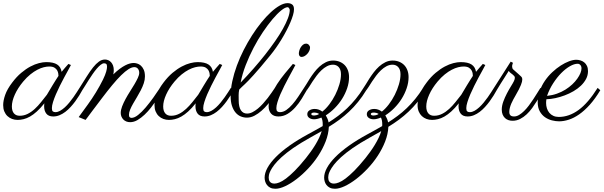

<svg xmlns="http://www.w3.org/2000/svg" viewBox="-54 -730 3763 1197"><path d="M388.2 -324.7Q381.8 -312 370.4 -291.5Q358.9 -271 345.7 -246.3Q332.5 -221.7 319.1 -194.8Q305.7 -168 294.7 -142.3Q283.7 -116.7 276.6 -94Q269.5 -71.3 269.5 -55.7Q269.5 -40 275.6 -35.4Q281.7 -30.8 291.5 -30.8Q305.7 -30.8 320.6 -39.1Q335.4 -47.4 349.9 -60.5Q364.3 -73.7 377.9 -90.3Q391.6 -106.9 403.6 -123.8Q415.5 -140.6 425.3 -156Q435.1 -171.4 441.9 -182.1L459.5 -168.5Q451.2 -152.8 439.9 -134.8Q428.7 -116.7 415.3 -98.4Q401.9 -80.1 386.2 -63Q370.6 -45.9 353.3 -32.7Q335.9 -19.5 316.9 -11.7Q297.9 -3.9 277.8 -3.9Q248.5 -3.9 234.9 -21.5Q221.2 -39.1 221.2 -66.9Q221.2 -68.8 221.4 -75.4Q221.7 -82 222.7 -85.9Q198.2 -55.2 176 -35.2Q153.8 -15.1 133.1 -3.4Q112.3 8.3 93 12.9Q73.7 17.6 56.2 17.6Q37.6 17.6 21.2 11.5Q4.9 5.4 -7.6 -6.3Q-20 -18.1 -27.1 -35.2Q-34.2 -52.2 -34.2 -74.7Q-34.2 -102.5 -21.7 -138.4Q-9.3 -174.3 22.5 -215.8Q49.3 -251.5 78.4 -275.9Q107.4 -300.3 135.5 -315.2Q163.6 -330.1 189 -336.4Q214.4 -342.8 234.4 -342.8Q279.3 -342.8 302.2 -327.9Q325.2 -313 330.1 -282.2Q339.8 -294.4 350.6 -306.6Q361.3 -318.8 372.6 -331.5ZM238.3 -139.2Q244.6 -149.4 253.9 -165.3Q263.2 -181.2 273.4 -198Q283.7 -214.8 293.5 -230.5Q303.2 -246.1 310.5 -256.8Q310.5 -261.2 309.3 -271Q308.1 -280.8 302.7 -290.8Q297.4 -300.8 285.6 -308.1Q273.9 -315.4 252.9 -315.4Q237.8 -315.4 219 -310.8Q200.2 -306.2 179 -295.2Q157.7 -284.2 135.3 -266.1Q112.8 -248 90.3 -221.2Q56.6 -180.7 38.3 -139.9Q20 -99.1 20 -66.4Q20 -38.6 32.7 -23.4Q45.4 -8.3 68.8 -8.3Q95.7 -8.3 119.1 -20.3Q142.6 -32.2 163.1 -51.3Q183.6 -70.3 202.1 -93.5Q220.7 -116.7 238.3 -139.2Z M849.6 -253.4Q849.6 -232.4 842.3 -210.7Q835 -189 823.7 -167.2Q812.5 -145.5 799.8 -124.5Q787.1 -103.5 775.9 -84Q764.6 -64.5 757.3 -46.6Q750 -28.8 750 -14.2Q750 -2.9 754.9 1Q759.8 4.9 765.6 4.9Q784.2 4.9 807.1 -13.4Q830.1 -31.7 853.8 -59.6Q877.4 -87.4 900.9 -120.1Q924.3 -152.8 943.4 -182.1L960.9 -168.5Q957 -162.6 946.8 -145.3Q936.5 -127.9 921.4 -105.7Q906.2 -83.5 887.5 -59.3Q868.7 -35.2 847.2 -14.9Q825.7 5.4 803 18.6Q780.3 31.7 757.3 31.7Q744.1 31.7 733.4 27.3Q722.7 22.9 715.1 15.1Q707.5 7.3 703.1 -3.2Q698.7 -13.7 698.7 -25.4Q698.7 -44.4 707.3 -66.7Q715.8 -88.9 728.5 -112.3Q741.2 -135.7 756.3 -159.4Q771.5 -183.1 784.2 -204.6Q796.9 -226.1 805.4 -244.4Q814 -262.7 814 -275.9Q814 -291 805.9 -301.3Q797.9 -311.5 783.2 -311.5Q767.6 -311.5 747.1 -298.6Q726.6 -285.6 701.2 -260.7Q675.8 -235.8 645.8 -199.5Q615.7 -163.1 580.6 -116.7Q560.5 -89.8 541.5 -64.9Q533.2 -54.2 524.9 -43Q516.6 -31.7 508.3 -20.8Q500 -9.8 492.7 0.2Q485.4 10.3 479.5 17.6L436.5 0L493.7 -78.6Q505.9 -95.2 518.6 -114.3Q531.2 -133.3 543.7 -153.6Q556.2 -173.8 567.4 -194.3Q578.6 -214.8 588.4 -234.4Q602.5 -263.7 607.9 -283Q613.3 -302.2 613.3 -314Q613.3 -327.1 608.4 -331.3Q603.5 -335.4 594.7 -335.4Q585.4 -335.4 573.5 -325.9Q561.5 -316.4 548.8 -301.5Q536.1 -286.6 523.2 -267.8Q510.3 -249 498.5 -230.5Q486.8 -211.9 476.6 -195.3Q466.3 -178.7 459.5 -168.5L441.9 -182.1Q466.8 -221.2 487.1 -253.7Q507.3 -286.1 526.1 -309.6Q544.9 -333 562.7 -345.9Q580.6 -358.9 600.6 -358.9Q611.3 -358.9 621.3 -354.5Q631.3 -350.1 638.9 -341.6Q646.5 -333 650.9 -320.8Q655.3 -308.6 655.3 -292.5Q655.3 -279.8 652.3 -266.1Q673.8 -287.1 692.4 -300.8Q710.9 -314.5 726.6 -322.5Q742.2 -330.6 755.4 -334Q768.6 -337.4 779.3 -337.4Q788.6 -337.4 800.8 -334Q813 -330.6 823.7 -321.3Q834.5 -312 842 -295.7Q849.6 -279.3 849.6 -253.4Z M1331.5 -324.7Q1325.2 -312 1313.7 -291.5Q1302.2 -271 1289.1 -246.3Q1275.9 -221.7 1262.5 -194.8Q1249 -168 1238 -142.3Q1227.1 -116.7 1220 -94Q1212.9 -71.3 1212.9 -55.7Q1212.9 -40 1219 -35.4Q1225.1 -30.8 1234.9 -30.8Q1249 -30.8 1263.9 -39.1Q1278.8 -47.4 1293.2 -60.5Q1307.6 -73.7 1321.3 -90.3Q1335 -106.9 1346.9 -123.8Q1358.9 -140.6 1368.7 -156Q1378.4 -171.4 1385.3 -182.1L1402.8 -168.5Q1394.5 -152.8 1383.3 -134.8Q1372.1 -116.7 1358.6 -98.4Q1345.2 -80.1 1329.6 -63Q1314 -45.9 1296.6 -32.7Q1279.3 -19.5 1260.3 -11.7Q1241.2 -3.9 1221.2 -3.9Q1191.9 -3.9 1178.2 -21.5Q1164.6 -39.1 1164.6 -66.9Q1164.6 -68.8 1164.8 -75.4Q1165 -82 1166 -85.9Q1141.6 -55.2 1119.4 -35.2Q1097.2 -15.1 1076.4 -3.4Q1055.7 8.3 1036.4 12.9Q1017.1 17.6 999.5 17.6Q981 17.6 964.6 11.5Q948.2 5.4 935.8 -6.3Q923.3 -18.1 916.3 -35.2Q909.2 -52.2 909.2 -74.7Q909.2 -102.5 921.6 -138.4Q934.1 -174.3 965.8 -215.8Q992.7 -251.5 1021.7 -275.9Q1050.8 -300.3 1078.9 -315.2Q1106.9 -330.1 1132.3 -336.4Q1157.7 -342.8 1177.7 -342.8Q1222.7 -342.8 1245.6 -327.9Q1268.6 -313 1273.4 -282.2Q1283.2 -294.4 1293.9 -306.6Q1304.7 -318.8 1315.9 -331.5ZM1181.6 -139.2Q1188 -149.4 1197.3 -165.3Q1206.5 -181.2 1216.8 -198Q1227.1 -214.8 1236.8 -230.5Q1246.6 -246.1 1253.9 -256.8Q1253.9 -261.2 1252.7 -271Q1251.5 -280.8 1246.1 -290.8Q1240.7 -300.8 1229 -308.1Q1217.3 -315.4 1196.3 -315.4Q1181.2 -315.4 1162.4 -310.8Q1143.6 -306.2 1122.3 -295.2Q1101.1 -284.2 1078.6 -266.1Q1056.2 -248 1033.7 -221.2Q1000 -180.7 981.7 -139.9Q963.4 -99.1 963.4 -66.4Q963.4 -38.6 976.1 -23.4Q988.8 -8.3 1012.2 -8.3Q1039.1 -8.3 1062.5 -20.3Q1085.9 -32.2 1106.4 -51.3Q1127 -70.3 1145.5 -93.5Q1164.1 -116.7 1181.6 -139.2Z M1738.8 -710.4Q1755.9 -710.4 1767.3 -702.1Q1778.8 -693.8 1778.8 -671.9Q1778.8 -656.7 1772.7 -635.7Q1766.6 -614.7 1756.1 -590.1Q1745.6 -565.4 1731.4 -538.3Q1717.3 -511.2 1700.9 -484.4Q1684.6 -457.5 1666.7 -432.1Q1648.9 -406.7 1631.3 -385.3Q1596.2 -341.8 1570.6 -312Q1544.9 -282.2 1526.4 -261.5Q1507.8 -240.7 1495.1 -227.8Q1482.4 -214.8 1472.7 -205.6Q1462.9 -196.3 1454.6 -188.7Q1446.3 -181.2 1437.5 -171.9Q1433.6 -153.3 1433.8 -136.5Q1434.1 -119.6 1434.1 -105.5Q1434.1 -63 1447.8 -42.5Q1461.4 -22 1486.3 -22Q1502.9 -22 1519.8 -30.5Q1536.6 -39.1 1553.2 -52.7Q1569.8 -66.4 1585.4 -83.7Q1601.1 -101.1 1615 -118.9Q1628.9 -136.7 1640.1 -153.3Q1651.4 -169.9 1659.7 -182.1L1677.7 -168.5Q1676.3 -166.5 1668.2 -153.1Q1660.2 -139.6 1647 -120.6Q1633.8 -101.6 1615.7 -79.8Q1597.7 -58.1 1576.7 -39.6Q1555.7 -21 1532.5 -8.8Q1509.3 3.4 1485.4 3.4Q1465.3 3.4 1447 -4.2Q1428.7 -11.7 1414.8 -28.1Q1400.9 -44.4 1392.3 -69.8Q1383.8 -95.2 1383.8 -130.9Q1383.8 -175.3 1394.3 -223.9Q1404.8 -272.5 1422.9 -321.5Q1440.9 -370.6 1465.3 -418.5Q1489.7 -466.3 1517.3 -509.5Q1544.9 -552.7 1575 -589.6Q1605 -626.5 1634 -653.3Q1663.1 -680.2 1689.9 -695.3Q1716.8 -710.4 1738.8 -710.4ZM1446.3 -215.3Q1487.8 -258.3 1526.6 -302.5Q1565.4 -346.7 1599.4 -389.9Q1633.3 -433.1 1661.6 -473.9Q1689.9 -514.6 1710 -550.8Q1730 -586.9 1741.2 -616.7Q1752.4 -646.5 1752.4 -668Q1752.4 -671.9 1748.5 -678.5Q1744.6 -685.1 1739.3 -685.1Q1724.1 -685.1 1699.2 -665Q1674.3 -645 1645.3 -610.6Q1616.2 -576.2 1585.2 -530.3Q1554.2 -484.4 1526.9 -432.1Q1499.5 -379.9 1478 -324.2Q1456.5 -268.6 1446.3 -215.3Z M1878.9 -433.1Q1878.9 -423.3 1874 -412.8Q1869.1 -402.3 1861.6 -394Q1854 -385.7 1844.7 -380.4Q1835.4 -375 1826.2 -375Q1817.9 -375 1813.5 -381.1Q1809.1 -387.2 1809.1 -396Q1809.1 -403.8 1812 -414.6Q1814.9 -425.3 1820.8 -434.8Q1826.7 -444.3 1835 -451.2Q1843.3 -458 1854 -458Q1864.3 -458 1871.6 -450.2Q1878.9 -442.4 1878.9 -433.1ZM1787.6 -324.7Q1781.2 -312 1769.8 -291.3Q1758.3 -270.5 1745.1 -245.8Q1731.9 -221.2 1718.3 -194.1Q1704.6 -167 1693.6 -141.4Q1682.6 -115.7 1675.8 -93.3Q1668.9 -70.8 1668.9 -55.2Q1668.9 -41 1674.8 -35.9Q1680.7 -30.8 1691.4 -30.8Q1711.4 -30.8 1730.5 -43.9Q1749.5 -57.1 1768.3 -78.4Q1787.1 -99.6 1805.2 -127Q1823.2 -154.3 1841.3 -182.1L1858.9 -168.5Q1844.7 -143.1 1826.9 -114.3Q1809.1 -85.4 1787.1 -60.8Q1765.1 -36.1 1738.8 -20Q1712.4 -3.9 1681.2 -3.9Q1651.9 -3.9 1636.2 -21.5Q1620.6 -39.1 1620.6 -66.9Q1620.6 -99.6 1635.7 -135.3Q1650.9 -170.9 1673.6 -205.8Q1696.3 -240.7 1722.9 -272.9Q1749.5 -305.2 1772 -331.5Z M1977.1 -10.7Q1980 -5.4 1985.8 6.1Q1991.7 17.6 1994.6 33.2Q2024.9 14.2 2054 -7.6Q2083 -29.3 2110.4 -55.4Q2137.7 -81.5 2163.3 -112.8Q2189 -144 2212.4 -182.1L2230 -168.5Q2205.1 -127.4 2178.2 -94.5Q2151.4 -61.5 2122.3 -34.2Q2093.3 -6.8 2061.8 16.4Q2030.3 39.6 1996.1 60.5Q1994.1 106 1976.1 152.1Q1958 198.2 1929.9 241.2Q1901.9 284.2 1866.5 321.5Q1831.1 358.9 1794.7 386.7Q1758.3 414.6 1723.9 430.7Q1689.5 446.8 1663.1 446.8Q1644 446.8 1631.1 440.2Q1618.2 433.6 1610.4 423.3Q1602.5 413.1 1599.1 400.9Q1595.7 388.7 1595.7 377.4Q1595.7 349.1 1613.3 316.7Q1630.9 284.2 1665.3 249.3Q1699.7 214.4 1750.5 178.2Q1801.3 142.1 1867.2 106.4Q1890.1 93.8 1912.6 81.5Q1935.1 69.3 1957.5 56.2Q1957.5 53.7 1957.8 51Q1958 48.3 1958 45.9Q1958 31.2 1955.8 20.8Q1953.6 10.3 1949.7 2.9Q1922.9 13.7 1904.3 13.7Q1886.2 13.7 1874 5.1Q1861.8 -3.4 1861.8 -18.1Q1861.8 -33.7 1875.5 -42.2Q1889.2 -50.8 1908.2 -50.8Q1933.6 -50.8 1955.6 -34.2Q1978 -51.8 1999 -79.3Q2020 -106.9 2036.1 -138.9Q2052.2 -170.9 2062 -204.3Q2071.8 -237.8 2071.8 -267.1Q2071.8 -283.2 2067.6 -294.4Q2063.5 -305.7 2056.6 -312.7Q2049.8 -319.8 2041 -323.2Q2032.2 -326.7 2022.5 -326.7Q2002.4 -326.7 1984.1 -316.9Q1965.8 -307.1 1949.7 -291.7Q1933.6 -276.4 1919.7 -257.8Q1905.8 -239.3 1894.3 -221.7Q1882.8 -204.1 1874 -189.7Q1865.2 -175.3 1859.4 -168.5L1841.3 -182.1Q1847.2 -189.9 1856.2 -205.3Q1865.2 -220.7 1877.4 -239.7Q1889.6 -258.8 1904.8 -278.8Q1919.9 -298.8 1938 -315.2Q1956.1 -331.5 1977.3 -342Q1998.5 -352.5 2022.5 -352.5Q2045.4 -352.5 2063.7 -345Q2082 -337.4 2095 -324Q2107.9 -310.5 2115 -291.5Q2122.1 -272.5 2122.1 -249Q2122.1 -214.8 2110.4 -180.2Q2098.6 -145.5 2078.9 -114Q2059.1 -82.5 2032.7 -55.9Q2006.3 -29.3 1977.1 -10.7ZM1853 255.9Q1868.2 236.8 1883.3 215.8Q1898.4 194.8 1911.6 173.1Q1924.8 151.4 1935.3 129.6Q1945.8 107.9 1951.7 87.4L1879.9 127.9Q1817.4 162.6 1773.7 193.1Q1730 223.6 1701.4 249.8Q1672.9 275.9 1656.7 296.9Q1640.6 317.9 1632.6 334Q1624.5 350.1 1622.8 360.6Q1621.1 371.1 1621.1 376Q1621.1 382.8 1622.6 389.9Q1624 397 1628.2 402.3Q1632.3 407.7 1639.2 411.1Q1646 414.6 1657.2 414.6Q1669.4 414.6 1687.3 407.7Q1705.1 400.9 1729 383.1Q1752.9 365.2 1783.7 334.5Q1814.5 303.7 1853 255.9ZM1935.5 -19.5Q1928.7 -23.9 1920.9 -26.1Q1913.1 -28.3 1907.7 -28.3Q1886.7 -28.3 1886.7 -19Q1886.7 -9.8 1904.8 -9.8Q1909.7 -9.8 1918.9 -12Q1928.2 -14.2 1935.5 -19.5Z M2348.1 -10.7Q2351.1 -5.4 2356.9 6.1Q2362.8 17.6 2365.7 33.2Q2396 14.2 2425 -7.6Q2454.1 -29.3 2481.4 -55.4Q2508.8 -81.5 2534.4 -112.8Q2560.1 -144 2583.5 -182.1L2601.1 -168.5Q2576.2 -127.4 2549.3 -94.5Q2522.5 -61.5 2493.4 -34.2Q2464.4 -6.8 2432.9 16.4Q2401.4 39.6 2367.2 60.5Q2365.2 106 2347.2 152.1Q2329.1 198.2 2301 241.2Q2272.9 284.2 2237.5 321.5Q2202.1 358.9 2165.8 386.7Q2129.4 414.6 2095 430.7Q2060.5 446.8 2034.2 446.8Q2015.1 446.8 2002.2 440.2Q1989.3 433.6 1981.4 423.3Q1973.6 413.1 1970.2 400.9Q1966.8 388.7 1966.8 377.4Q1966.8 349.1 1984.4 316.7Q2002 284.2 2036.4 249.3Q2070.8 214.4 2121.6 178.2Q2172.4 142.1 2238.3 106.4Q2261.2 93.8 2283.7 81.5Q2306.2 69.3 2328.6 56.2Q2328.6 53.7 2328.9 51Q2329.1 48.3 2329.1 45.9Q2329.1 31.2 2326.9 20.8Q2324.7 10.3 2320.8 2.9Q2293.9 13.7 2275.4 13.7Q2257.3 13.7 2245.1 5.1Q2232.9 -3.4 2232.9 -18.1Q2232.9 -33.7 2246.6 -42.2Q2260.3 -50.8 2279.3 -50.8Q2304.7 -50.8 2326.7 -34.2Q2349.1 -51.8 2370.1 -79.3Q2391.1 -106.9 2407.2 -138.9Q2423.3 -170.9 2433.1 -204.3Q2442.9 -237.8 2442.9 -267.1Q2442.9 -283.2 2438.7 -294.4Q2434.6 -305.7 2427.7 -312.7Q2420.9 -319.8 2412.1 -323.2Q2403.3 -326.7 2393.6 -326.7Q2373.5 -326.7 2355.2 -316.9Q2336.9 -307.1 2320.8 -291.7Q2304.7 -276.4 2290.8 -257.8Q2276.9 -239.3 2265.4 -221.7Q2253.9 -204.1 2245.1 -189.7Q2236.3 -175.3 2230.5 -168.5L2212.4 -182.1Q2218.3 -189.9 2227.3 -205.3Q2236.3 -220.7 2248.5 -239.7Q2260.7 -258.8 2275.9 -278.8Q2291 -298.8 2309.1 -315.2Q2327.1 -331.5 2348.4 -342Q2369.6 -352.5 2393.6 -352.5Q2416.5 -352.5 2434.8 -345Q2453.1 -337.4 2466.1 -324Q2479 -310.5 2486.1 -291.5Q2493.2 -272.5 2493.2 -249Q2493.2 -214.8 2481.4 -180.2Q2469.7 -145.5 2450 -114Q2430.2 -82.5 2403.8 -55.9Q2377.4 -29.3 2348.1 -10.7ZM2224.1 255.9Q2239.3 236.8 2254.4 215.8Q2269.5 194.8 2282.7 173.1Q2295.9 151.4 2306.4 129.6Q2316.9 107.9 2322.8 87.4L2251 127.9Q2188.5 162.6 2144.8 193.1Q2101.1 223.6 2072.5 249.8Q2043.9 275.9 2027.8 296.9Q2011.7 317.9 2003.7 334Q1995.6 350.1 1993.9 360.6Q1992.2 371.1 1992.2 376Q1992.2 382.8 1993.7 389.9Q1995.1 397 1999.3 402.3Q2003.4 407.7 2010.3 411.1Q2017.1 414.6 2028.3 414.6Q2040.5 414.6 2058.3 407.7Q2076.2 400.9 2100.1 383.1Q2124 365.2 2154.8 334.5Q2185.5 303.7 2224.1 255.9ZM2306.6 -19.5Q2299.8 -23.9 2292 -26.1Q2284.2 -28.3 2278.8 -28.3Q2257.8 -28.3 2257.8 -19Q2257.8 -9.8 2275.9 -9.8Q2280.8 -9.8 2290 -12Q2299.3 -14.2 2306.6 -19.5Z M2971.7 -324.7Q2965.3 -312 2953.9 -291.5Q2942.4 -271 2929.2 -246.3Q2916 -221.7 2902.6 -194.8Q2889.2 -168 2878.2 -142.3Q2867.2 -116.7 2860.1 -94Q2853 -71.3 2853 -55.7Q2853 -40 2859.1 -35.4Q2865.2 -30.8 2875 -30.8Q2889.2 -30.8 2904.1 -39.1Q2918.9 -47.4 2933.3 -60.5Q2947.8 -73.7 2961.4 -90.3Q2975.1 -106.9 2987.1 -123.8Q2999 -140.6 3008.8 -156Q3018.6 -171.4 3025.4 -182.1L3043 -168.5Q3034.7 -152.8 3023.4 -134.8Q3012.2 -116.7 2998.8 -98.4Q2985.4 -80.1 2969.7 -63Q2954.1 -45.9 2936.8 -32.7Q2919.4 -19.5 2900.4 -11.7Q2881.3 -3.9 2861.3 -3.9Q2832 -3.9 2818.4 -21.5Q2804.7 -39.1 2804.7 -66.9Q2804.7 -68.8 2804.9 -75.4Q2805.2 -82 2806.2 -85.9Q2781.7 -55.2 2759.5 -35.2Q2737.3 -15.1 2716.6 -3.4Q2695.8 8.3 2676.5 12.9Q2657.2 17.6 2639.6 17.6Q2621.1 17.6 2604.7 11.5Q2588.4 5.4 2575.9 -6.3Q2563.5 -18.1 2556.4 -35.2Q2549.3 -52.2 2549.3 -74.7Q2549.3 -102.5 2561.8 -138.4Q2574.2 -174.3 2606 -215.8Q2632.8 -251.5 2661.9 -275.9Q2690.9 -300.3 2719 -315.2Q2747.1 -330.1 2772.5 -336.4Q2797.9 -342.8 2817.9 -342.8Q2862.8 -342.8 2885.7 -327.9Q2908.7 -313 2913.6 -282.2Q2923.3 -294.4 2934.1 -306.6Q2944.8 -318.8 2956.1 -331.5ZM2821.8 -139.2Q2828.1 -149.4 2837.4 -165.3Q2846.7 -181.2 2856.9 -198Q2867.2 -214.8 2877 -230.5Q2886.7 -246.1 2894 -256.8Q2894 -261.2 2892.8 -271Q2891.6 -280.8 2886.2 -290.8Q2880.9 -300.8 2869.1 -308.1Q2857.4 -315.4 2836.4 -315.4Q2821.3 -315.4 2802.5 -310.8Q2783.7 -306.2 2762.5 -295.2Q2741.2 -284.2 2718.8 -266.1Q2696.3 -248 2673.8 -221.2Q2640.1 -180.7 2621.8 -139.9Q2603.5 -99.1 2603.5 -66.4Q2603.5 -38.6 2616.2 -23.4Q2628.9 -8.3 2652.3 -8.3Q2679.2 -8.3 2702.6 -20.3Q2726.1 -32.2 2746.6 -51.3Q2767.1 -70.3 2785.6 -93.5Q2804.2 -116.7 2821.8 -139.2Z M3333.5 -168.5Q3326.2 -157.7 3316.2 -139.4Q3306.2 -121.1 3293 -99.9Q3279.8 -78.6 3263.9 -56.6Q3248 -34.7 3229.2 -17.1Q3210.4 0.5 3188.5 11.7Q3166.5 22.9 3141.6 22.9Q3127.9 22.9 3115.7 18.8Q3103.5 14.6 3094.2 5.9Q3085 -2.9 3079.6 -15.9Q3074.2 -28.8 3074.2 -46.4Q3074.2 -70.3 3083.7 -96.4Q3093.3 -122.6 3106 -147Q3118.7 -171.4 3131.3 -191.7Q3144 -211.9 3149.9 -224.1Q3155.8 -236.3 3155.8 -245.1Q3155.8 -251.5 3151.6 -256.3Q3147.5 -261.2 3141.4 -265.9Q3135.3 -270.5 3128.7 -275.6Q3122.1 -280.8 3117.7 -288.1Q3105.5 -268.6 3092.8 -248.5Q3081.5 -231.4 3068.4 -210.2Q3055.2 -189 3043 -168.5L3025.4 -182.1L3129.9 -345.7L3144 -338.4Q3143.1 -335.4 3140.9 -329.1Q3138.7 -322.8 3138.7 -315.4Q3138.7 -310.1 3140.4 -304.9Q3142.1 -299.8 3147.5 -295.4Q3167 -277.8 3178.2 -268.3Q3189.5 -258.8 3194.6 -253.2Q3199.7 -247.6 3200.9 -243.9Q3202.1 -240.2 3202.1 -234.4Q3202.1 -228.5 3200.2 -220.2Q3198.2 -211.9 3193.6 -200.2Q3189 -188.5 3180.9 -172.6Q3172.9 -156.7 3160.6 -135.7Q3153.3 -123 3146.2 -110.1Q3139.2 -97.2 3133.5 -84Q3127.9 -70.8 3124.5 -57.6Q3121.1 -44.4 3121.1 -32.2Q3121.1 -22.9 3123.8 -17.3Q3126.5 -11.7 3130.9 -8.8Q3135.3 -5.9 3140.4 -4.9Q3145.5 -3.9 3150.4 -3.9Q3166.5 -3.9 3182.4 -13.4Q3198.2 -22.9 3213.6 -38.1Q3229 -53.2 3243.4 -72.5Q3257.8 -91.8 3271 -111.8Q3284.2 -131.8 3295.4 -150.1Q3306.6 -168.5 3315.4 -182.1Z M3352.5 -111.3Q3351.6 -105.5 3351.1 -99.6Q3350.6 -93.8 3350.6 -87.9Q3350.6 -70.3 3355.7 -54.4Q3360.8 -38.6 3370.8 -26.6Q3380.9 -14.6 3395.8 -7.8Q3410.6 -1 3429.7 -1Q3493.7 -1 3553.2 -44.4Q3612.8 -87.9 3671.9 -182.1L3688.5 -167.5Q3656.2 -113.8 3623 -76.9Q3589.8 -40 3556.9 -17.1Q3523.9 5.9 3492.2 16.1Q3460.4 26.4 3431.6 26.4Q3410.6 26.4 3387.2 20.5Q3363.8 14.6 3344 1Q3324.2 -12.7 3311.3 -35.6Q3298.3 -58.6 3298.3 -92.8Q3298.3 -129.4 3310.8 -163.3Q3323.2 -197.3 3343.3 -226.6Q3363.3 -255.9 3389.2 -280Q3415 -304.2 3441.7 -321.3Q3468.3 -338.4 3493.7 -347.9Q3519 -357.4 3538.6 -357.4Q3551.3 -357.4 3564.5 -353.5Q3577.6 -349.6 3588.1 -341.3Q3598.6 -333 3605.2 -319.3Q3611.8 -305.7 3611.8 -286.6Q3611.8 -260.7 3599.9 -238Q3587.9 -215.3 3567.9 -196Q3547.9 -176.8 3521.5 -161.4Q3495.1 -146 3466.3 -135.3Q3437.5 -124.5 3408.2 -118.2Q3378.9 -111.8 3352.5 -111.3ZM3356.4 -132.3Q3389.2 -135.7 3418 -146Q3446.8 -156.2 3470.7 -171.1Q3494.6 -186 3513.4 -203.6Q3532.2 -221.2 3544.9 -239.3Q3557.6 -257.3 3564.5 -273.9Q3571.3 -290.5 3571.3 -303.7Q3571.3 -316.9 3564.2 -324.7Q3557.1 -332.5 3547.4 -332.5Q3525.9 -332.5 3499 -317.1Q3472.2 -301.8 3445.3 -274.7Q3418.5 -247.6 3394.8 -210.9Q3371.1 -174.3 3356.4 -132.3Z"/></svg>

Font: Parisienne
Style: Regular
Weight: 400
Designer: Astigmatic (AOETI)
Foundry: Astigmatic (AOETI)
Version: Version 1.000